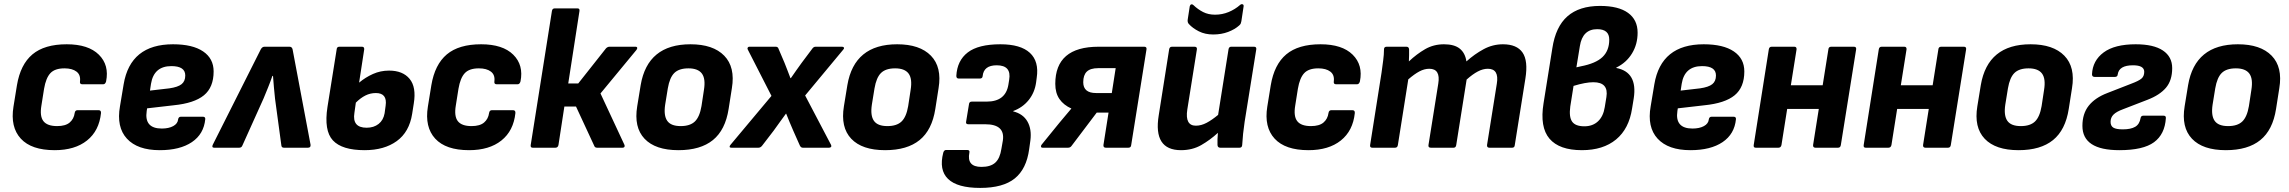

<svg xmlns="http://www.w3.org/2000/svg" viewBox="-20 -724 11218 941"><path d="M248 12Q134 12 82 -44.5Q30 -101 46 -201L63 -306Q80 -408 139 -457.5Q198 -507 307 -507Q413 -507 464.5 -456Q516 -405 500 -325Q496 -311 486 -311H383Q370 -311 372 -325Q376 -357 355 -373Q334 -389 296 -389Q249 -389 227 -365.5Q205 -342 196 -289L183 -207Q174 -154 193 -130Q212 -106 260 -106Q301 -106 321.5 -123.5Q342 -141 346 -170Q348 -184 360 -184H463Q476 -184 475 -170Q466 -83 406.5 -35.5Q347 12 248 12Z M763 12Q654 12 602 -44.5Q550 -101 568 -203L586 -311Q619 -507 828 -507Q924 -507 975.5 -472Q1027 -437 1027 -374Q1027 -296 979.5 -257Q932 -218 831 -208L701 -193L699 -180Q686 -94 773 -94Q807 -94 829 -106Q851 -118 853 -139Q855 -152 867 -152H974Q987 -152 986 -140Q979 -67 920.5 -27.5Q862 12 763 12ZM715 -280 810 -291Q852 -297 870 -311.5Q888 -326 888 -354Q888 -400 820 -400Q734 -400 720 -313Z M1030 0Q1016 0 1023 -15L1258 -482Q1265 -495 1276 -495H1399Q1411 -495 1414 -482L1502 -15Q1504 0 1489 0H1372Q1360 0 1359 -11L1328 -240Q1325 -270 1322.5 -296Q1320 -322 1318 -352H1315Q1305 -323 1294.5 -297Q1284 -271 1272 -242L1168 -11Q1164 0 1152 0Z M1767 12Q1656 12 1611.5 -36Q1567 -84 1585 -200L1630 -482Q1631 -495 1643 -495H1754Q1766 -495 1765 -482L1740 -319Q1771 -345 1808 -361.5Q1845 -378 1887 -378Q1954 -378 1987.5 -337.5Q2021 -297 2008 -217L2000 -166Q1986 -77 1924.5 -32.5Q1863 12 1767 12ZM1717 -171Q1705 -98 1777 -98Q1812 -98 1835.5 -116.5Q1859 -135 1865 -169L1870 -206Q1879 -268 1822 -268Q1795 -268 1771 -256Q1747 -244 1724 -221Z M2279 12Q2165 12 2113 -44.5Q2061 -101 2077 -201L2094 -306Q2111 -408 2170 -457.5Q2229 -507 2338 -507Q2444 -507 2495.5 -456Q2547 -405 2531 -325Q2527 -311 2517 -311H2414Q2401 -311 2403 -325Q2407 -357 2386 -373Q2365 -389 2327 -389Q2280 -389 2258 -365.5Q2236 -342 2227 -289L2214 -207Q2205 -154 2224 -130Q2243 -106 2291 -106Q2332 -106 2352.5 -123.5Q2373 -141 2377 -170Q2379 -184 2391 -184H2494Q2507 -184 2506 -170Q2497 -83 2437.5 -35.5Q2378 12 2279 12Z M3094 -495Q3102 -495 3103 -490Q3104 -485 3099 -479L2923 -266L3040 -15Q3043 -9 3040.5 -4.5Q3038 0 3031 0H2907Q2896 0 2893 -8L2803 -202H2746L2717 -13Q2714 0 2702 0H2591Q2579 0 2581 -13L2685 -670Q2687 -683 2699 -683H2810Q2822 -683 2820 -670L2765 -315H2814L2950 -487Q2958 -495 2967 -495Z M3305 12Q3192 12 3139 -44Q3086 -100 3103 -203L3120 -307Q3154 -507 3364 -507Q3475 -507 3529.5 -451Q3584 -395 3567 -292L3551 -190Q3535 -87 3474 -37.5Q3413 12 3305 12ZM3316 -106Q3362 -106 3385.5 -128.5Q3409 -151 3418 -204L3430 -283Q3439 -338 3420 -363.5Q3401 -389 3354 -389Q3308 -389 3285 -366.5Q3262 -344 3253 -291L3240 -211Q3232 -158 3250 -132Q3268 -106 3316 -106Z M3565 0Q3557 0 3556 -4Q3555 -8 3560 -14L3761 -254L3645 -481Q3642 -486 3644.5 -490.5Q3647 -495 3652 -495H3782Q3793 -495 3796 -484L3825 -416Q3832 -398 3839.5 -379Q3847 -360 3854 -341H3856Q3869 -360 3882.5 -379Q3896 -398 3909 -416L3960 -484Q3967 -495 3977 -495H4107Q4114 -495 4116 -490.5Q4118 -486 4113 -481L3926 -256L4053 -14Q4056 -8 4053 -4Q4050 0 4043 0H3915Q3905 0 3900 -11L3868 -83Q3859 -104 3850.5 -124Q3842 -144 3833 -167H3832Q3817 -146 3801.5 -125Q3786 -104 3772 -84L3716 -11Q3708 0 3697 0Z M4318 12Q4205 12 4152 -44Q4099 -100 4116 -203L4133 -307Q4167 -507 4377 -507Q4488 -507 4542.5 -451Q4597 -395 4580 -292L4564 -190Q4548 -87 4487 -37.5Q4426 12 4318 12ZM4329 -106Q4375 -106 4398.5 -128.5Q4422 -151 4431 -204L4443 -283Q4452 -338 4433 -363.5Q4414 -389 4367 -389Q4321 -389 4298 -366.5Q4275 -344 4266 -291L4253 -211Q4245 -158 4263 -132Q4281 -106 4329 -106Z M4784 197Q4672 197 4626.5 153Q4581 109 4603 24Q4607 11 4617 11H4720Q4734 11 4731 24Q4717 94 4790 94Q4835 94 4858 73Q4881 52 4888 5L4895 -35Q4907 -115 4809 -115H4726Q4712 -115 4715 -128L4729 -213Q4730 -226 4743 -226H4816Q4908 -226 4922 -308L4926 -333Q4938 -404 4865 -404Q4801 -404 4796 -351Q4795 -339 4782 -339H4679Q4667 -339 4667 -352Q4671 -427 4723 -467Q4775 -507 4883 -507Q4982 -507 5027.5 -465Q5073 -423 5061 -343L5058 -320Q5051 -270 5021.5 -233.5Q4992 -197 4946 -180V-178Q4994 -166 5015.5 -128.5Q5037 -91 5030 -36L5024 7Q5011 104 4953.5 150.5Q4896 197 4784 197Z M5091 0Q5083 0 5082 -5Q5081 -10 5085 -15L5172 -122Q5186 -139 5200.5 -156Q5215 -173 5230 -191L5231 -192Q5193 -209 5172.5 -238.5Q5152 -268 5152 -313Q5152 -495 5364 -495H5588Q5601 -495 5599 -482L5524 -13Q5523 0 5510 0H5400Q5387 0 5388 -13L5413 -172H5355L5231 -8Q5225 0 5214 0ZM5352 -268H5429L5448 -390H5363Q5324 -390 5306.5 -373Q5289 -356 5289 -321Q5289 -268 5352 -268Z M5768 12Q5631 12 5659 -159L5710 -482Q5712 -495 5724 -495H5834Q5848 -495 5846 -482L5799 -187Q5787 -108 5841 -108Q5867 -108 5893.5 -122Q5920 -136 5950 -161L6001 -482Q6003 -495 6014 -495H6126Q6139 -495 6137 -482L6080 -127Q6071 -67 6068 -13Q6067 0 6055 0H5961Q5948 0 5947 -13Q5946 -41 5949 -73Q5911 -38 5867.5 -13Q5824 12 5768 12ZM5926 -555Q5886 -555 5855.5 -570.5Q5825 -586 5807 -606Q5799 -614 5801 -628L5811 -693Q5813 -701 5818.5 -702.5Q5824 -704 5829 -699Q5851 -678 5876.5 -665Q5902 -652 5935 -652Q5970 -652 6001.5 -665Q6033 -678 6058 -700Q6064 -705 6070 -703Q6076 -701 6075 -693L6064 -620Q6063 -614 6061 -609Q6059 -604 6053 -599Q6032 -580 5999 -567.5Q5966 -555 5926 -555Z M6393 12Q6279 12 6227 -44.5Q6175 -101 6191 -201L6208 -306Q6225 -408 6284 -457.5Q6343 -507 6452 -507Q6558 -507 6609.5 -456Q6661 -405 6645 -325Q6641 -311 6631 -311H6528Q6515 -311 6517 -325Q6521 -357 6500 -373Q6479 -389 6441 -389Q6394 -389 6372 -365.5Q6350 -342 6341 -289L6328 -207Q6319 -154 6338 -130Q6357 -106 6405 -106Q6446 -106 6466.5 -123.5Q6487 -141 6491 -170Q6493 -184 6505 -184H6608Q6621 -184 6620 -170Q6611 -83 6551.5 -35.5Q6492 12 6393 12Z M6706 0Q6693 0 6695 -13L6751 -368Q6755 -398 6759 -427.5Q6763 -457 6763 -482Q6763 -495 6776 -495H6873Q6885 -495 6886 -482Q6886 -469 6886 -454Q6886 -439 6885 -423Q6923 -459 6964.5 -483Q7006 -507 7057 -507Q7108 -507 7134.5 -485.5Q7161 -464 7167 -423Q7207 -459 7251.5 -483Q7296 -507 7346 -507Q7414 -507 7442 -466.5Q7470 -426 7456 -339L7404 -13Q7403 0 7391 0H7280Q7267 0 7268 -13L7316 -314Q7328 -387 7272 -387Q7248 -387 7222.5 -373.5Q7197 -360 7168 -334L7117 -13Q7115 0 7104 0H6993Q6979 0 6981 -13L7029 -314Q7041 -387 6985 -387Q6961 -387 6936.5 -374Q6912 -361 6882 -335L6831 -13Q6829 0 6817 0Z M7733 12Q7622 12 7574 -44.5Q7526 -101 7545 -218L7588 -487Q7604 -593 7662 -644Q7720 -695 7822 -695Q7912 -695 7959 -661Q8006 -627 8006 -564Q8006 -507 7978.5 -462Q7951 -417 7902 -393L7901 -391Q8007 -371 7987 -242L7979 -193Q7964 -93 7900.5 -40.5Q7837 12 7733 12ZM7706 -394 7728 -399Q7801 -413 7834 -444.5Q7867 -476 7867 -530Q7867 -581 7808 -581Q7736 -581 7723 -498ZM7745 -105Q7786 -105 7812 -129.5Q7838 -154 7845 -199L7853 -248Q7865 -321 7789 -321Q7751 -321 7692 -303L7676 -202Q7669 -151 7685 -128Q7701 -105 7745 -105Z M8265 12Q8156 12 8104 -44.5Q8052 -101 8070 -203L8088 -311Q8121 -507 8330 -507Q8426 -507 8477.5 -472Q8529 -437 8529 -374Q8529 -296 8481.5 -257Q8434 -218 8333 -208L8203 -193L8201 -180Q8188 -94 8275 -94Q8309 -94 8331 -106Q8353 -118 8355 -139Q8357 -152 8369 -152H8476Q8489 -152 8488 -140Q8481 -67 8422.5 -27.5Q8364 12 8265 12ZM8217 -280 8312 -291Q8354 -297 8372 -311.5Q8390 -326 8390 -354Q8390 -400 8322 -400Q8236 -400 8222 -313Z M8585 0Q8573 0 8575 -13L8649 -482Q8651 -495 8663 -495H8774Q8786 -495 8785 -482L8757 -306H8913L8941 -482Q8942 -495 8955 -495H9066Q9079 -495 9077 -482L9002 -13Q9000 0 8988 0H8878Q8865 0 8866 -13L8894 -190H8739L8711 -13Q8708 0 8696 0Z M9124 0Q9112 0 9114 -13L9188 -482Q9190 -495 9202 -495H9313Q9325 -495 9324 -482L9296 -306H9452L9480 -482Q9481 -495 9494 -495H9605Q9618 -495 9616 -482L9541 -13Q9539 0 9527 0H9417Q9404 0 9405 -13L9433 -190H9278L9250 -13Q9247 0 9235 0Z M9873 12Q9760 12 9707 -44Q9654 -100 9671 -203L9688 -307Q9722 -507 9932 -507Q10043 -507 10097.5 -451Q10152 -395 10135 -292L10119 -190Q10103 -87 10042 -37.5Q9981 12 9873 12ZM9884 -106Q9930 -106 9953.5 -128.5Q9977 -151 9986 -204L9998 -283Q10007 -338 9988 -363.5Q9969 -389 9922 -389Q9876 -389 9853 -366.5Q9830 -344 9821 -291L9808 -211Q9800 -158 9818 -132Q9836 -106 9884 -106Z M10367 12Q10186 12 10186 -107Q10186 -167 10217 -206Q10248 -245 10308 -268L10426 -314Q10461 -327 10475 -338.5Q10489 -350 10489 -372Q10489 -404 10434 -404Q10365 -404 10359 -359Q10358 -347 10345 -347H10246Q10233 -347 10233 -360Q10236 -427 10290 -467Q10344 -507 10447 -507Q10535 -507 10580.5 -476.5Q10626 -446 10626 -390Q10626 -330 10595.5 -294Q10565 -258 10505 -235L10386 -189Q10353 -177 10338.5 -162.5Q10324 -148 10324 -127Q10324 -107 10337.5 -98.5Q10351 -90 10384 -90Q10423 -90 10444.5 -102.5Q10466 -115 10471 -145Q10473 -157 10484 -157H10584Q10596 -157 10595 -145Q10590 -66 10537 -27Q10484 12 10367 12Z M10889 12Q10776 12 10723 -44Q10670 -100 10687 -203L10704 -307Q10738 -507 10948 -507Q11059 -507 11113.5 -451Q11168 -395 11151 -292L11135 -190Q11119 -87 11058 -37.5Q10997 12 10889 12ZM10900 -106Q10946 -106 10969.5 -128.5Q10993 -151 11002 -204L11014 -283Q11023 -338 11004 -363.5Q10985 -389 10938 -389Q10892 -389 10869 -366.5Q10846 -344 10837 -291L10824 -211Q10816 -158 10834 -132Q10852 -106 10900 -106Z"/></svg>

Font: Sofia Sans ExtraBold
Style: Italic
Weight: 800
Italic angle: -9°
Designer: Botio Nikoltchev, Ani Petrova
Foundry: lettersoup
Version: Version 4.100; ttfautohint (v1.8.4.7-5d5b)